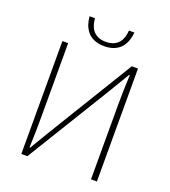

<svg xmlns="http://www.w3.org/2000/svg" viewBox="-162 -1041 1029 1160"><g transform="rotate(20 352.5 -461.5)"><path d="M357 -783C465 -783 496 -859 501 -923H466C463 -866 437 -811 357 -811C278 -811 251 -866 248 -923H213C218 -859 249 -783 357 -783ZM110 0H149L475 -532L559 -672H563C560 -604 558 -542 558 -473V0H596V-726H556L231 -194L147 -54H143C146 -126 147 -191 147 -259V-726H110Z"/></g></svg>

Font: SSpoqa Han Sans Neo Thin
Style: Regular
Weight: 100
Designer: [Spoqa Han Sans Neo] Dong-huui Kim  Younghwa Kang  Yujin Lee  [Noto Sans] Ryoko NISHIZUKA  (kana & ideographs); Paul D. 
Foundry: Spoqa (http://www.spoqa-han-sans.com)
Version: Version 1.000